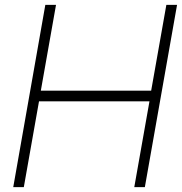

<svg xmlns="http://www.w3.org/2000/svg" viewBox="-20 -770 748 790"><path d="M708.5 -750 576 0H532.5L595 -353H140.5L78 0H34.5L166.5 -750H210.5L148 -397H602L664.5 -750Z"/></svg>

Font: Russisch Sans ExtraLight
Style: Italic
Weight: 200
Width: 4
Italic angle: -10°
Designer: Michael Sharanda (font) & Cristiano Sobral (main changes)
Foundry: Michael Sharanda
Version: Version 2.00;September 8, 2020;FontCreator 13.0.0.2681 64-bi